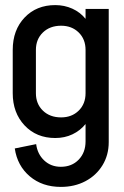

<svg xmlns="http://www.w3.org/2000/svg" viewBox="-20 -540 487 754"><path d="M316 -505H407V18Q407 69 382.5 109Q358 149 315.5 171.5Q273 194 219 194Q146 194 97 152.5Q48 111 38 43L122 26Q127 65 153.5 90Q180 115 219 115Q262 115 289 87Q316 59 316 15V-53Q295 -27 264.5 -12.5Q234 2 197 2Q123 2 76.5 -47.5Q30 -97 30 -174V-344Q30 -422 76.5 -471Q123 -520 197 -520Q233 -520 264 -506Q295 -492 316 -466ZM316 -174V-344Q316 -386 289 -412.5Q262 -439 220 -439Q176 -439 148.5 -412.5Q121 -386 121 -344V-174Q121 -132 148.5 -105.5Q176 -79 220 -79Q262 -79 289 -105.5Q316 -132 316 -174Z"/></svg>

Font: Akshar
Style: Regular
Weight: 400
Designer: Tall Chai
Foundry: Tall Chai
Version: Version 1.000